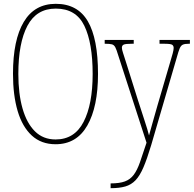

<svg xmlns="http://www.w3.org/2000/svg" viewBox="-20 -745 1014 1005"><path d="M271 10Q196 10 146.5 -35.5Q97 -81 72.5 -163.5Q48 -246 48 -359Q48 -536 104.5 -630.5Q161 -725 272 -725Q386 -725 439.5 -634Q493 -543 493 -358Q493 -186 437 -88Q381 10 271 10ZM271 -15Q370 -15 417.5 -107Q465 -199 465 -358Q465 -520 421.5 -610Q378 -700 272 -700Q171 -700 123.5 -610Q76 -520 76 -358Q76 -254 98 -177Q120 -100 163 -57.5Q206 -15 271 -15ZM559 215Q606 215 634 204.5Q662 194 680 170Q698 146 712.5 104.5Q727 63 747 2L598 -458Q590 -485 583.5 -497.5Q577 -510 565.5 -513Q554 -516 530 -516H528V-536H680V-516H671Q637 -516 627.5 -511.5Q618 -507 618 -495Q618 -486 624 -468Q630 -450 640 -418L702 -221Q720 -164 736.5 -114.5Q753 -65 760 -36Q768 -65 779 -104Q790 -143 804 -192L872 -424Q879 -447 884 -465.5Q889 -484 889 -494Q889 -505 881.5 -510.5Q874 -516 839 -516H815V-536H974V-516H969Q948 -516 937.5 -511.5Q927 -507 920.5 -491.5Q914 -476 905 -443L771 16Q750 86 731 130.5Q712 175 689.5 198.5Q667 222 636 231Q605 240 560 240H559Z"/></svg>

Font: Noto Serif Condensed Thin
Style: Regular
Weight: 100
Width: 3
Designer: Monotype Design Team
Foundry: Monotype Imaging Inc.
Version: Version 2.013; ttfautohint (v1.8.4.7-5d5b)